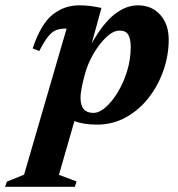

<svg xmlns="http://www.w3.org/2000/svg" viewBox="-108 -466 686 738"><path d="M186.5 231.5 179.5 252H-88.5L-81.5 232L-15.5 205.5L148 -356H142Q122.5 -356 107.2 -350Q92 -344 77 -325.5Q62 -307 43 -270L17.5 -280Q50 -375.5 95 -410.5Q140 -445.5 196 -445.5Q220.5 -445.5 239.2 -443Q258 -440.5 282 -435.5L244.5 -299Q287.5 -375.5 331.5 -410.5Q375.5 -445.5 422.5 -445.5Q475.5 -445.5 508 -409Q540.5 -372.5 540.5 -313.5Q540.5 -253.5 520.2 -195.2Q500 -137 463.2 -90Q426.5 -43 376 -15Q325.5 13 265 13Q213.5 13 178 -0.5L118.5 206ZM211 -152Q206 -131 203.8 -116Q201.5 -101 201.5 -90Q201.5 -32 251 -32Q273.5 -32 298.2 -53.8Q323 -75.5 345 -112Q367 -148.5 380.8 -193.5Q394.5 -238.5 394.5 -285.5Q394.5 -316.5 385 -332.5Q375.5 -348.5 351.5 -348.5Q327.5 -348.5 300.2 -322.8Q273 -297 250.5 -257.8Q228 -218.5 218 -179.5Z"/></svg>

Font: Newsreader Text
Style: Bold Italic
Weight: 700
Italic angle: -17°
Designer: Hugues Gentile
Foundry: Production Type
Version: Version 1.001